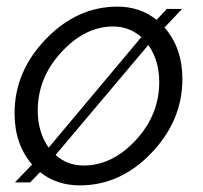

<svg xmlns="http://www.w3.org/2000/svg" viewBox="-20 -550 613 580"><path d="M477 -467Q531 -405 531 -311Q531 -186 437.5 -88Q344 10 221 10Q151 10 101 -30L71 1H25L77 -53Q24 -114 24 -208Q24 -334 118.5 -432Q213 -530 335 -530Q403 -530 453 -490L484 -523H530ZM322 -470Q237 -470 165.5 -392.5Q94 -315 94 -216Q94 -151 127 -104L407 -438Q370 -470 322 -470ZM233 -50Q319 -50 390 -126.5Q461 -203 461 -302Q461 -368 428 -414L148 -82Q183 -50 233 -50Z"/></svg>

Font: Raleway-v4020
Style: Italic
Weight: 400
Italic angle: -12°
Designer: Matt McInerney, Pablo Impallari, Rodrigo Fuenzalida
Foundry: Matt McInerney, Pablo Impallari, Rodrigo Fuenzalida
Version: Version 4.020;PS 004.020;hotconv 1.0.88;makeotf.lib2.5.64775